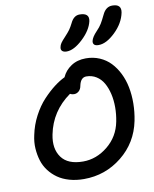

<svg xmlns="http://www.w3.org/2000/svg" viewBox="-105 -1078 939 1167"><g transform="rotate(-10 364.5 -494.5)"><path d="M546.9 -776.9Q527.3 -776.9 519.5 -784.9Q511.7 -793 514.2 -807.1Q519 -830.6 549.8 -862.8Q569.3 -882.8 580.8 -901.6Q592.3 -920.4 607.9 -953.1Q628.9 -999 668.9 -999Q727.5 -999 717.8 -946.8Q705.1 -883.3 649.9 -830.1Q594.7 -776.9 546.9 -776.9ZM349.1 -772Q330.6 -772 321.5 -780.5Q312.5 -789.1 315.9 -804.2Q317.9 -816.9 326.2 -829.1Q334.5 -841.3 354 -861.8Q375 -884.3 385.5 -898.9Q396 -913.6 407.2 -936Q427.7 -980 463.9 -980Q525.9 -980 516.1 -930.2Q503.9 -875.5 448.7 -823.7Q393.6 -772 349.1 -772ZM317.9 9.8Q269.5 9.8 228.5 -2Q187.5 -13.7 157.5 -34.7Q127.4 -55.7 105.2 -85Q83 -114.3 72.3 -149.2Q61.5 -184.1 58.8 -223.9Q56.2 -263.7 65.9 -306.2Q78.1 -366.2 106.7 -420.7Q135.3 -475.1 171.4 -513.7Q207.5 -552.2 241.9 -578.6Q276.4 -605 308.1 -620.1Q325.7 -660.2 364 -685.5Q402.3 -710.9 455.1 -710.9Q500.5 -710.9 539.3 -694.3Q578.1 -677.7 606.2 -648.4Q634.3 -619.1 654.3 -578.9Q674.3 -538.6 683.6 -491.5Q692.9 -444.3 692.4 -391.6Q691.9 -338.9 681.2 -285.2Q654.8 -154.3 552.5 -72.3Q450.2 9.8 317.9 9.8ZM175.8 -290Q158.7 -204.6 198 -150.4Q237.3 -96.2 331.1 -96.2Q413.6 -96.2 483.4 -152.8Q553.2 -209.5 570.8 -299.8Q579.6 -344.2 579.6 -387.9Q579.6 -431.6 570.6 -470.2Q561.5 -508.8 544.7 -538.3Q527.8 -567.9 500.5 -585Q473.1 -602.1 439 -602.1Q404.3 -602.1 394 -553.2Q390.6 -532.2 377.7 -520.5Q364.7 -508.8 348.1 -508.8Q334.5 -508.8 323.2 -515.1Q203.6 -430.2 175.8 -290Z"/></g></svg>

Font: Shantell Sans Normal
Style: Italic
Weight: 500
Italic angle: -11.31°
Designer: Stephen Nixon, Anya Danilova, Shantell Martin
Foundry: Arrow Type
Version: Version 1.006;[559af2be0]